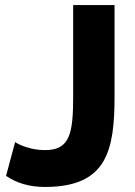

<svg xmlns="http://www.w3.org/2000/svg" viewBox="-20 -730 537 761"><path d="M4 -33C46 -4 97 11 158 11C404 11 434 -133 434 -349V-710H270V-349C270 -200 257 -135 158 -135C101 -135 53 -157 40 -167Z"/></svg>

Font: Raleway
Style: ExtraBold
Weight: 800
Designer: Matt McInerney, Pablo Impallari, Rodrigo Fuenzalida
Foundry: Matt McInerney, Pablo Impallari, Rodrigo Fuenzalida
Version: Version 3.000